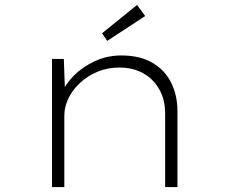

<svg xmlns="http://www.w3.org/2000/svg" viewBox="-20 -759 934 779"><path d="M191 0V-520H239L244 -378L230 -380Q245 -417 279.5 -452Q314 -487 364 -510.5Q414 -534 473 -534Q547 -534 598 -504.5Q649 -475 674.5 -423.5Q700 -372 700 -307V0H650V-298Q650 -355 626 -397Q602 -439 560.5 -462Q519 -485 465 -485Q416 -485 375.5 -468Q335 -451 304.5 -422.5Q274 -394 257.5 -359.5Q241 -325 241 -290V0H217Q212 0 206.5 0Q201 0 191 0ZM415 -593 394 -624 536 -739 569 -694Z"/></svg>

Font: Lexend Tera ExtraLight
Style: Regular
Weight: 250
Designer: Bonnie Shaver-Troup, Thomas Jockin
Foundry: Lexend
Version: Version 1.007